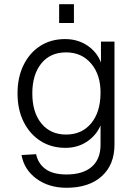

<svg xmlns="http://www.w3.org/2000/svg" viewBox="-20 -727 640 909"><path d="M295 162Q211 162 152.5 119Q94 76 82 7L151 3Q160 47 195 73Q230 99 295 99Q372 99 414 63Q456 27 456 -42V-133Q435 -85 391 -56Q347 -27 290 -27Q223 -27 172 -59.5Q121 -92 92 -150Q63 -208 63 -285Q63 -361 91.5 -419Q120 -477 170.5 -509.5Q221 -542 288 -542Q348 -542 393.5 -511.5Q439 -481 458 -431V-530H522V-42Q522 53 461.5 107.5Q401 162 295 162ZM293 -90Q367 -90 411 -142.5Q455 -195 456 -285Q457 -372 412 -425.5Q367 -479 293 -479Q218 -479 175.5 -426.5Q133 -374 133 -285Q133 -195 176 -142.5Q219 -90 293 -90ZM260 -618V-707H330V-618Z"/></svg>

Font: Geist Mono Light
Style: Regular
Weight: 300
Monospace: yes
Designer: Basement.studio, Andrés Briganti, Mateo Zaragoza
Foundry: Basement.studio, Vercel, Andrés Briganti, Guido Ferreyra, Mateo Zaragoza
Version: Version 1.500; ttfautohint (v1.8.4.7-5d5b)